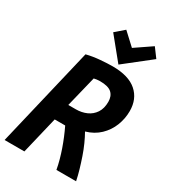

<svg xmlns="http://www.w3.org/2000/svg" viewBox="-226 -1036 1008 1142"><g transform="rotate(30 278.0 -465.0)"><path d="M-4 0 158 -682Q202 -693 251.5 -697Q301 -701 334 -701Q444 -701 499.5 -652.5Q555 -604 555 -521Q555 -469 536 -420.5Q517 -372 479 -335.5Q441 -299 385 -283Q401 -255 416.5 -220.5Q432 -186 445 -148Q458 -110 469 -72.5Q480 -35 487 0H352Q346 -33 337 -65.5Q328 -98 317 -129.5Q306 -161 293 -192.5Q280 -224 265 -255H193L132 0ZM220 -370H272Q311 -370 344 -384.5Q377 -399 397 -429Q417 -459 417 -505Q417 -544 393.5 -565.5Q370 -587 313 -587Q301 -587 291 -585.5Q281 -584 272 -582ZM358 -727 235 -878 295 -930 378 -853 491 -930 537 -868Z"/></g></svg>

Font: Ubuntu Sans Mono
Style: Bold Italic
Weight: 700
Italic angle: -13.5°
Monospace: yes
Designer: Dalton Maag Ltd
Foundry: Dalton Maag Ltd
Version: Version 1.006